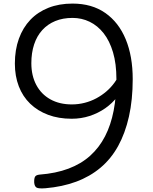

<svg xmlns="http://www.w3.org/2000/svg" viewBox="-20 -1039 852 1072"><path d="M385 -1019Q493 -1019 568 -966.5Q643 -914 682 -819.5Q721 -725 721 -597Q721 -482 700 -388.5Q679 -295 639.5 -223.5Q600 -152 541 -102.5Q482 -53 405 -24.5Q328 4 234 12Q196 15 184.5 8.5Q173 2 171 -19Q170 -42 175.5 -52Q181 -62 200 -64Q292 -71 362.5 -97.5Q433 -124 483.5 -169.5Q534 -215 566.5 -278Q599 -341 614.5 -421Q630 -501 630 -597Q630 -683 611 -747Q592 -811 558.5 -853.5Q525 -896 480.5 -917.5Q436 -939 385 -939Q331 -939 288.5 -921.5Q246 -904 216 -871Q186 -838 170.5 -791Q155 -744 155 -686Q155 -617 182.5 -565Q210 -513 261 -484.5Q312 -456 381 -456Q418 -456 453 -465Q488 -474 518.5 -490.5Q549 -507 574.5 -529Q600 -551 619.5 -578Q639 -605 651 -635L680 -584Q665 -538 636 -500Q607 -462 567.5 -434.5Q528 -407 480.5 -391.5Q433 -376 380 -376Q307 -376 248.5 -398Q190 -420 148.5 -460Q107 -500 85 -557Q63 -614 63 -684Q63 -761 85.5 -823Q108 -885 149.5 -928.5Q191 -972 250.5 -995.5Q310 -1019 385 -1019Z"/></svg>

Font: Playwrite ES
Style: Regular
Weight: 400
Designer: Veronika Burian, José Scaglione
Foundry: TypeTogether
Version: Version 1.002